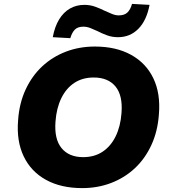

<svg xmlns="http://www.w3.org/2000/svg" viewBox="-20 -955 876 986"><path d="M402 11Q293 11 216 -31.5Q139 -74 101.5 -152.5Q64 -231 73 -338Q79 -425 111.5 -495Q144 -565 196.5 -614Q249 -663 318 -689.5Q387 -716 467 -716Q576 -716 653 -673.5Q730 -631 767.5 -553Q805 -475 796 -368Q790 -281 757.5 -210.5Q725 -140 672.5 -91Q620 -42 551 -15.5Q482 11 402 11ZM407 -148Q465 -148 507 -176Q549 -204 574 -255Q599 -306 604 -375Q611 -465 573 -511Q535 -557 461 -557Q404 -557 362 -529.5Q320 -502 295 -451Q270 -400 265 -331Q258 -241 296 -194.5Q334 -148 407 -148ZM341 -759 251 -764Q261 -818 283.5 -855Q306 -892 339 -911Q372 -930 413 -930Q443 -930 469 -920.5Q495 -911 517 -900Q537 -891 555 -883.5Q573 -876 590 -876Q619 -876 634.5 -891Q650 -906 658 -935L748 -930Q733 -850 690.5 -807Q648 -764 586 -764Q556 -764 530 -773.5Q504 -783 481 -795Q462 -804 444 -811Q426 -818 408 -818Q380 -818 365 -803.5Q350 -789 341 -759Z"/></svg>

Font: Nunito Sans 9pt Black
Style: Italic
Weight: 900
Italic angle: -9°
Version: Version 3.101;gftools[0.9.27]